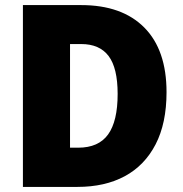

<svg xmlns="http://www.w3.org/2000/svg" viewBox="-20 -734 720 754"><path d="M634 -372Q634 -250 591 -167Q548 -84 470 -42Q392 0 284 0H70V-714H299Q459 -714 546.5 -626Q634 -538 634 -372ZM442 -365Q442 -467 406.5 -514Q371 -561 299 -561H255V-154H287Q367 -154 404.5 -206Q442 -258 442 -365Z"/></svg>

Font: Noto Sans Tamil SemiCondensed Black
Style: Regular
Weight: 900
Width: 4
Designer: Jelle Bosma - Monotype Design Team
Foundry: Monotype Imaging Inc.
Version: Version 2.004; ttfautohint (v1.8.4.7-5d5b)